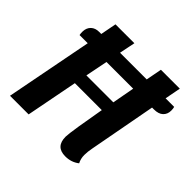

<svg xmlns="http://www.w3.org/2000/svg" viewBox="-170 -826 1013 1013"><g transform="rotate(45 336.0 -320.0)"><path d="M672 -546Q672 -519 654.5 -502.5Q637 -486 603 -486H589L519 -111Q513 -81 513 -56Q513 -29 525 -6Q492 20 447 20Q375 20 375 -55Q375 -72 386 -142L411 -289H210L154 0H15L109 -486H48Q46 -495 46 -511Q47 -539 64 -555Q81 -571 109 -571H125L142 -660H283L265 -571H464L481 -660H622L605 -571H669Q672 -561 672 -546ZM448 -486H249L224 -361H425Z"/></g></svg>

Font: Sansita Medium Italic
Style: Regular
Weight: 500
Italic angle: -11°
Designer: Pablo Cosgaya
Foundry: Omnibus-Type
Version: Version 1.006